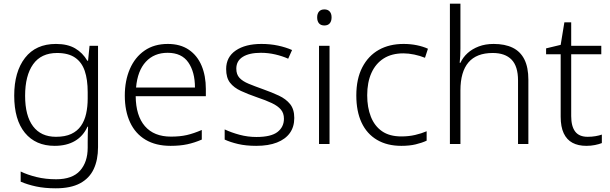

<svg xmlns="http://www.w3.org/2000/svg" viewBox="-20 -780 3305 1040"><path d="M282 240Q222 240 175.5 230Q129 220 92 204V149Q129 167 178 179Q227 191 284 191Q372 191 413.5 144.5Q455 98 455 20V-11Q455 -32 455.5 -53.5Q456 -75 457 -94H454Q431 -43 386 -16.5Q341 10 276 10Q173 10 115 -60.5Q57 -131 57 -262Q57 -391 115.5 -466.5Q174 -542 283 -542Q346 -542 387 -518Q428 -494 453 -451H457L465 -532H511V17Q511 86 487.5 136Q464 186 413.5 213Q363 240 282 240ZM283 -39Q333 -39 366 -54.5Q399 -70 418.5 -98Q438 -126 446.5 -164Q455 -202 455 -246V-281Q455 -349 439 -396Q423 -443 386.5 -468Q350 -493 289 -493Q203 -493 159.5 -432Q116 -371 116 -261Q116 -153 159 -96Q202 -39 283 -39Z M904 10Q824 10 768.5 -23Q713 -56 684.5 -117.5Q656 -179 656 -262Q656 -343 683.5 -406.5Q711 -470 763 -506Q815 -542 889 -542Q957 -542 1003 -510.5Q1049 -479 1072 -424Q1095 -369 1095 -298V-259H715Q716 -153 765 -96.5Q814 -40 906 -40Q955 -40 992 -48.5Q1029 -57 1073 -76V-24Q1034 -7 994.5 1.5Q955 10 904 10ZM717 -306H1036Q1036 -390 1000 -442Q964 -494 888 -494Q815 -494 770 -445.5Q725 -397 717 -306Z M1368 10Q1312 10 1269.5 0Q1227 -10 1197 -24V-79Q1233 -62 1277.5 -50Q1322 -38 1369 -38Q1448 -38 1483 -65Q1518 -92 1518 -137Q1518 -167 1501.5 -186.5Q1485 -206 1452.5 -221.5Q1420 -237 1372 -253Q1323 -270 1285 -287.5Q1247 -305 1226 -332Q1205 -359 1205 -406Q1205 -471 1257 -506.5Q1309 -542 1396 -542Q1444 -542 1486 -533Q1528 -524 1562 -509L1541 -462Q1510 -476 1471.5 -485Q1433 -494 1393 -494Q1330 -494 1295 -472Q1260 -450 1260 -408Q1260 -377 1277 -358.5Q1294 -340 1326.5 -326.5Q1359 -313 1404 -297Q1452 -280 1490.5 -262Q1529 -244 1551.5 -216Q1574 -188 1574 -141Q1574 -93 1550 -59.5Q1526 -26 1480 -8Q1434 10 1368 10Z M1708 0V-532H1765V0ZM1737 -642Q1718 -642 1708 -653.5Q1698 -665 1698 -686Q1698 -706 1708 -717.5Q1718 -729 1737 -729Q1756 -729 1766 -717.5Q1776 -706 1776 -686Q1776 -665 1766 -653.5Q1756 -642 1737 -642Z M2154 10Q2077 10 2022 -22.5Q1967 -55 1938.5 -116Q1910 -177 1910 -263Q1910 -353 1942.5 -415.5Q1975 -478 2032 -510Q2089 -542 2166 -542Q2204 -542 2238 -535Q2272 -528 2298 -516L2282 -467Q2255 -478 2224 -484.5Q2193 -491 2165 -491Q2102 -491 2058.5 -463.5Q2015 -436 1992 -385Q1969 -334 1969 -264Q1969 -198 1989 -147.5Q2009 -97 2049.5 -69Q2090 -41 2154 -41Q2194 -41 2228.5 -49Q2263 -57 2291 -69V-18Q2265 -6 2231.5 2Q2198 10 2154 10Z M2417 0V-760H2474V-517Q2474 -496 2473 -477.5Q2472 -459 2470 -440H2474Q2488 -470 2513 -492.5Q2538 -515 2573.5 -528.5Q2609 -542 2654 -542Q2715 -542 2757 -521.5Q2799 -501 2820.5 -458Q2842 -415 2842 -348V0H2786V-344Q2786 -421 2751 -457Q2716 -493 2649 -493Q2561 -493 2517.5 -442Q2474 -391 2474 -290V0Z M3156 10Q3112 10 3081 -6.5Q3050 -23 3033.5 -58Q3017 -93 3017 -148V-486H2938V-518L3017 -537L3037 -659H3074V-532H3237V-486H3074V-151Q3074 -96 3095.5 -67.5Q3117 -39 3163 -39Q3186 -39 3206 -42.5Q3226 -46 3240 -51V-5Q3225 1 3203 5.5Q3181 10 3156 10Z"/></svg>

Font: Noto Sans Symbols Light
Style: Regular
Weight: 300
Version: Version 2.002